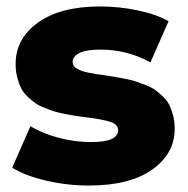

<svg xmlns="http://www.w3.org/2000/svg" viewBox="-20 -571 587 600"><path d="M257.8 8.8Q189.5 8.8 123.8 -6.6Q58.1 -22 18.1 -46.9L75.2 -176.8Q112.3 -153.8 163.3 -140.4Q214.4 -127 264.2 -127Q349.1 -127 349.1 -164.1Q349.1 -182.1 325.7 -189.9Q302.2 -197.8 252 -204.1Q231 -206.5 218.8 -208.5Q206.5 -210.4 185.5 -214.4Q164.6 -218.3 151.4 -222.4Q138.2 -226.6 119.9 -233.6Q101.6 -240.7 90.1 -249Q78.6 -257.3 65.7 -269.5Q52.7 -281.7 45.7 -296.1Q38.6 -310.5 33.7 -329.6Q28.8 -348.6 28.8 -371.1Q28.8 -450.2 98.9 -500.5Q168.9 -550.8 293 -550.8Q351.6 -550.8 409.4 -538.8Q467.3 -526.9 506.8 -504.9L450.2 -376Q377.4 -416 293.9 -416Q249 -416 228 -405.3Q207 -394.5 207 -377.9Q207 -371.1 210.2 -365.7Q213.4 -360.4 220.9 -356.2Q228.5 -352.1 235.6 -349.4Q242.7 -346.7 256.3 -344Q270 -341.3 279.1 -339.8Q288.1 -338.4 306.2 -335.9Q328.1 -332.5 338.9 -330.8Q349.6 -329.1 371.6 -324.7Q393.6 -320.3 405.5 -316.2Q417.5 -312 436.3 -304.7Q455.1 -297.4 465.8 -289.3Q476.6 -281.2 489.5 -269Q502.4 -256.8 509.3 -242.7Q516.1 -228.5 521 -209.7Q525.9 -190.9 525.9 -168.9Q525.9 -90.8 455.6 -41Q385.3 8.8 257.8 8.8Z"/></svg>

Font: Montserrat ExtraBold
Style: Regular
Weight: 800
Designer: Julieta Ulanovsky
Foundry: Julieta Ulanovsky
Version: Version 9.000